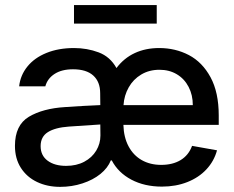

<svg xmlns="http://www.w3.org/2000/svg" viewBox="-20 -727 924 759"><path d="M421.9 -92.8H418Q406.2 -63 377 -39.3Q347.7 -15.6 305.9 -2Q264.2 11.7 217.8 11.7Q167 11.7 126.5 -7.6Q85.9 -26.9 62.5 -63.5Q39.1 -100.1 39.1 -150.4Q39.1 -232.4 94.2 -265.4Q149.4 -298.3 237.3 -303.7Q270.5 -306.2 309.8 -308.3Q349.1 -310.5 376.5 -311.5L376 -358.4Q376 -403.8 348.6 -428.5Q321.3 -453.1 268.6 -453.1Q224.1 -453.1 195.8 -434.8Q167.5 -416.5 159.2 -385.7H55.7Q60.5 -429.7 88.4 -464.1Q116.2 -498.5 163.8 -517.8Q211.4 -537.1 272.5 -537.1Q324.2 -537.1 369.9 -520Q415.5 -502.9 440.4 -458Q469.7 -497.1 512.5 -517.1Q555.2 -537.1 609.4 -537.1Q673.3 -537.1 726.6 -509.3Q779.8 -481.4 812.3 -421.6Q844.7 -361.8 844.7 -270.5V-233.4H467.8Q469.2 -184.1 488.3 -148.4Q507.3 -112.8 540.5 -94Q573.7 -75.2 617.2 -75.2Q662.6 -75.2 694.1 -94.2Q725.6 -113.3 739.3 -150.4L837.9 -132.8Q826.2 -89.8 795.9 -57.4Q765.6 -24.9 720.2 -7.1Q674.8 10.7 620.1 10.7Q551.3 10.7 499.3 -16.8Q447.3 -44.4 421.9 -92.8ZM241.2 -71.3Q282.2 -71.3 313 -87.6Q343.8 -104 360.4 -131.6Q377 -159.2 377 -191.4L376.5 -234.9L252 -226.6Q197.8 -222.7 169.2 -204.6Q140.6 -186.5 140.6 -149.4Q140.6 -112.3 168.2 -91.8Q195.8 -71.3 241.2 -71.3ZM742.2 -311.5Q742.2 -351.6 725.6 -383.5Q709 -415.5 679.2 -433.3Q649.4 -451.2 610.4 -451.2Q569.8 -451.2 538.3 -432.4Q506.8 -413.6 488.8 -381.6Q470.7 -349.6 468.3 -311.5ZM599.6 -633.8H272.5V-707H599.6Z"/></svg>

Font: Pretendard GOV Medium
Style: Regular
Weight: 500
Designer: Base glyphs from Inter by Rasmus Andersson; Hangeul glyphs from Noto Sans CJK(Source Han Sans) by Jang Soo-young and Kan
Foundry: Kil Hyung-jin
Version: Version 1.309